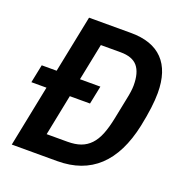

<svg xmlns="http://www.w3.org/2000/svg" viewBox="-126 -809 875 920"><g transform="rotate(20 311.5 -349.0)"><path d="M96 -313H19L38 -406H114L173 -698H387Q495 -698 550.5 -640.5Q606 -583 606 -471Q606 -437 600.5 -393.5Q595 -350 584 -297Q521 0 265 0H33ZM279 -104Q318 -104 346 -114Q374 -124 395 -146Q416 -168 430 -203Q444 -238 454 -288L475 -392Q480 -415 482.5 -433.5Q485 -452 485 -466Q485 -531 458.5 -562.5Q432 -594 372 -594H271L233 -406H337L318 -313H215L173 -104Z"/></g></svg>

Font: IBM Plex Sans Cond SmBld
Style: Italic
Weight: 600
Width: 3
Italic angle: -11°
Designer: Mike Abbink, Paul van der Laan, Pieter van Rosmalen
Foundry: Bold Monday
Version: Version 1.3